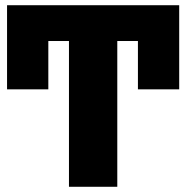

<svg xmlns="http://www.w3.org/2000/svg" viewBox="-20 -715 713 735"><path d="M7 -695H666V-373H508V-558H429V0H244V-558H165V-373H7Z"/></svg>

Font: FiraGO ExtraBold
Style: Regular
Weight: 800
Designer: bBox Type
Foundry: bBox Type GmbH
Version: Version 1.001;PS 001.001;hotconv 1.0.88;makeotf.lib2.5.64775